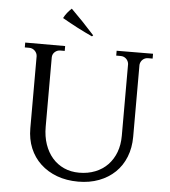

<svg xmlns="http://www.w3.org/2000/svg" viewBox="-60 -957 905 1025"><g transform="rotate(5 392.5 -444.5)"><path d="M403 -765Q322 -802 241 -849Q249 -865 260 -878.5Q271 -892 283 -903Q346 -841 409 -771ZM736 -701V-675H712Q695 -675 683 -664Q671 -653 669 -636V-250Q669 -191 649.5 -142Q630 -93 594 -58.5Q558 -24 508 -5Q458 14 397 14Q334 14 283 -5Q232 -24 195 -58.5Q158 -93 138 -141Q118 -189 118 -248V-634Q117 -651 104.5 -663Q92 -675 75 -675H51V-701H265V-675H242Q225 -675 212.5 -664Q200 -653 199 -636V-263Q199 -211 213.5 -169Q228 -127 254 -97Q280 -67 316.5 -50.5Q353 -34 398 -34Q445 -34 484 -49.5Q523 -65 550.5 -93.5Q578 -122 593 -161.5Q608 -201 608 -250V-635Q606 -652 594 -663Q582 -674 565 -674H541V-700Z"/></g></svg>

Font: Constantine
Style: Regular
Weight: 400
Designer: Dukom Design
Version: Version 1.001;PS 001.001;hotconv 1.0.56;makeotf.lib2.0.21325